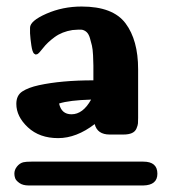

<svg xmlns="http://www.w3.org/2000/svg" viewBox="-20 -787 529 588"><path d="M24 -255Q24 -267 32 -277Q40 -287 51 -290Q59 -292 76 -292H419Q462 -292 462 -255Q462 -220 419 -219H68Q50 -219 39.5 -226.5Q29 -234 26.5 -241Q24 -248 24 -255ZM30 -469Q30 -495 48.5 -507Q67 -519 99 -526Q168 -541 266 -541Q266 -544 266 -551Q266 -574 266 -586Q266 -598 265 -617.5Q264 -637 261.5 -647.5Q259 -658 255.5 -670Q252 -682 246 -688Q240 -694 231 -696Q225 -697 202 -695Q170 -690 147.5 -673.5Q125 -657 112 -640Q99 -623 94 -621L89 -620L84 -623Q79 -628 76 -648Q73 -668 72 -685V-702Q72 -723 122 -745Q172 -767 230 -767Q326 -767 364.5 -715.5Q403 -664 403 -575V-426Q403 -415 402.5 -409Q402 -403 398 -393.5Q394 -384 384 -379.5Q374 -375 358 -375H316Q278 -375 270 -407Q214 -364 158 -364Q101 -364 65.5 -397Q30 -430 30 -469ZM161 -470Q168 -437 199 -437Q234 -437 259 -482Q192 -480 161 -470Z"/></svg>

Font: CMU Sans Serif
Style: Bold
Weight: 700
Version: Version 0.7.0